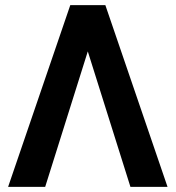

<svg xmlns="http://www.w3.org/2000/svg" viewBox="-20 -731 689 751"><path d="M341.3 -586.9 156.7 0H11.7L254.9 -710.9H350.6ZM490.2 0 304.7 -589.4 295.9 -710.9H392.1L635.3 0Z"/></svg>

Font: Roboto SemiBold
Style: Regular
Weight: 600
Designer: Christian Robertson
Foundry: Google
Version: Version 3.009; 2024